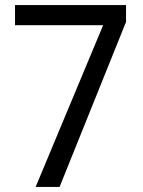

<svg xmlns="http://www.w3.org/2000/svg" viewBox="-20 -734 560 754"><path d="M120 0H214L475 -648V-714H39V-635H385Z"/></svg>

Font: Noto Sans Lao Looped SemiCondensed
Style: Regular
Weight: 400
Width: 4
Designer: Mark Frömberg, Ben Mitchell
Foundry: The Fontpad Ltd
Version: Version 1.002